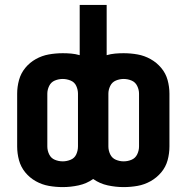

<svg xmlns="http://www.w3.org/2000/svg" viewBox="-20 -755 760 783"><path d="M484 -97Q468 -97 452.5 -103.5Q437 -110 429.5 -125.5Q422 -141 422 -158V-373Q422 -389 429.5 -404.5Q437 -420 452.5 -426.5Q468 -433 484 -433Q501 -433 516.5 -426.5Q532 -420 539.5 -404.5Q547 -389 547 -373V-158Q547 -141 539.5 -125.5Q532 -110 516.5 -103.5Q501 -97 484 -97ZM236 -97Q219 -97 203.5 -103.5Q188 -110 180.5 -125.5Q173 -141 173 -158V-373Q173 -389 180.5 -404.5Q188 -420 203.5 -426.5Q219 -433 236 -433Q252 -433 268 -426.5Q284 -420 291 -404.5Q298 -389 298 -373V-158Q298 -141 291 -125.5Q284 -110 268 -103.5Q252 -97 236 -97ZM236 8Q268 8 300.5 1Q333 -6 360 -25Q387 -6 419.5 1Q452 8 484 8Q513 8 541 3Q569 -2 594 -16Q619 -30 637.5 -52Q656 -74 663.5 -101.5Q671 -129 671 -158V-373Q671 -401 663.5 -428.5Q656 -456 637.5 -478Q619 -500 594 -514Q569 -528 541 -533Q513 -538 484 -538Q467 -538 449.5 -536.5Q432 -535 415 -530V-735H305V-530Q288 -535 270.5 -536.5Q253 -538 236 -538Q207 -538 179 -533Q151 -528 126 -514Q101 -500 83 -478Q65 -456 57.5 -428.5Q50 -401 50 -373V-158Q50 -129 57.5 -101.5Q65 -74 83 -52Q101 -30 126 -16Q151 -2 179 3Q207 8 236 8Z"/></svg>

Font: Iosevka Sparkle
Style: Bold
Weight: 700
Designer: Belleve Invis
Foundry: Belleve Invis
Version: Version 4.5.0; ttfautohint (v1.8.3)